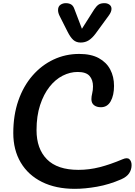

<svg xmlns="http://www.w3.org/2000/svg" viewBox="-20 -1189 852 1214"><path d="M453 5Q333 5 245.5 -38.5Q158 -82 111 -161.5Q64 -241 64 -348Q64 -461 96 -553Q128 -645 185.5 -711Q243 -777 318.5 -812.5Q394 -848 481 -848Q556 -848 604.5 -821.5Q653 -795 677 -749.5Q701 -704 701 -646Q701 -587 680 -549Q659 -511 618 -511Q591 -511 574.5 -524Q558 -537 558 -562Q558 -579 563 -599Q568 -619 568 -643Q568 -684 546 -709Q524 -734 471 -734Q423 -734 376.5 -710.5Q330 -687 293 -640Q256 -593 233.5 -524.5Q211 -456 211 -366Q211 -248 277 -181.5Q343 -115 476 -115Q544 -115 610.5 -132Q677 -149 755 -182Q785 -195 798.5 -182Q812 -169 812 -145Q812 -117 797 -94Q782 -71 746 -55Q670 -22 593.5 -8.5Q517 5 453 5ZM490 -920Q462 -920 443.5 -936.5Q425 -953 407 -989L357 -1088Q347 -1108 347 -1125Q347 -1148 362 -1158.5Q377 -1169 396 -1169Q416 -1169 429.5 -1161Q443 -1153 450 -1133L498 -1007L576 -1130Q590 -1151 603.5 -1160Q617 -1169 641 -1169Q659 -1169 672 -1159.5Q685 -1150 685 -1133Q685 -1114 668 -1091L584 -976Q563 -948 541 -934Q519 -920 490 -920Z"/></svg>

Font: Pacifico
Style: Regular
Weight: 400
Designer: Vernon Adams
Foundry: Vernon Adams
Version: Version 3.010; ttfautohint (v1.8.4.7-5d5b)